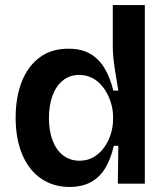

<svg xmlns="http://www.w3.org/2000/svg" viewBox="-20 -728 662 761"><path d="M256 13Q191 13 142.5 -20.5Q94 -54 68 -116Q42 -178 42 -262Q42 -342 66 -403.5Q90 -465 136.5 -500Q183 -535 251 -535Q303 -535 338 -514.5Q373 -494 395 -456.5Q417 -419 429 -369H449Q444 -401 438.5 -432.5Q433 -464 430 -492.5Q427 -521 427 -544V-708H554V-253V0H447L449 -150H431Q419 -97 396.5 -60.5Q374 -24 339 -5.5Q304 13 256 13ZM295 -91Q328 -91 353 -106.5Q378 -122 394.5 -146Q411 -170 419.5 -198Q428 -226 428 -252V-268Q428 -288 422.5 -310Q417 -332 406.5 -353.5Q396 -375 380 -392.5Q364 -410 342.5 -420.5Q321 -431 294 -431Q256 -431 229 -409Q202 -387 188 -348.5Q174 -310 174 -260Q174 -209 188.5 -171Q203 -133 230.5 -112Q258 -91 295 -91Z"/></svg>

Font: Bricolage Grotesque 48pt Condensed ExtraBold SemiBold
Style: Regular
Weight: 600
Version: Version 1.000;gftools[0.9.30]